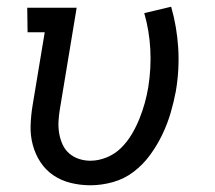

<svg xmlns="http://www.w3.org/2000/svg" viewBox="-20 -543 640 571"><path d="M249 8Q219 8 190.5 1Q162 -6 139 -21.5Q116 -37 100.5 -60.5Q85 -84 77.5 -112Q70 -140 71 -170Q72 -200 77 -230L113 -447H62L61 -520H208L158 -218Q155 -200 154 -182Q153 -164 156 -146.5Q159 -129 166 -113.5Q173 -98 185.5 -87Q198 -76 214.5 -70.5Q231 -65 249 -65Q273 -65 297.5 -75Q322 -85 340.5 -103.5Q359 -122 372 -144Q385 -166 394.5 -189.5Q404 -213 410.5 -236.5Q417 -260 421 -284Q430 -341 427 -396.5Q424 -452 409 -504L489 -523Q506 -464 510 -400.5Q514 -337 503 -272Q497 -240 487.5 -207.5Q478 -175 463 -143.5Q448 -112 427 -83Q406 -54 378 -32.5Q350 -11 316 -1.5Q282 8 249 8Z"/></svg>

Font: Iosevka Plex Etoile
Style: Italic
Weight: 400
Italic angle: -9°
Designer: Belleve Invis
Foundry: Belleve Invis
Version: Version 25.1.1; ttfautohint (v1.8.4)